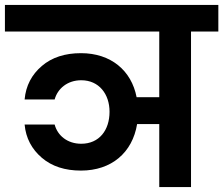

<svg xmlns="http://www.w3.org/2000/svg" viewBox="-41 -760 907 780"><path d="M-21 -632H606V-365H514C493 -474 409 -544 288 -544C223 -544 170 -527 129 -492C88 -457 64 -412 59 -356H181C193 -400 233 -434 289 -434C361 -434 404 -378 404 -306C404 -231 362 -176 289 -176C233 -176 193 -209 181 -254H59C64 -199 88 -154 129 -119C170 -84 223 -67 288 -67C412 -67 497 -140 516 -256H606V0H735V-632H846V-740H-21Z"/></svg>

Font: Poppins SemiBold
Style: Regular
Weight: 600
Designer: Ninad Kale (Devanagari), Jonny Pinhorn (Latin)
Foundry: Indian Type Foundry
Version: 4.004